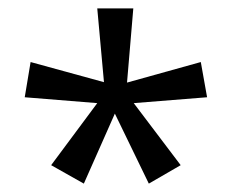

<svg xmlns="http://www.w3.org/2000/svg" viewBox="-20 -871 553 458"><path d="M298 -851 283 -674 459 -723 474 -639 299 -625 411 -477 335 -433 254 -600 180 -433 102 -477 212 -625 39 -639 53 -723 228 -675 212 -851Z"/></svg>

Font: Noto Sans Tamil UI ExtraCondensed
Style: Regular
Weight: 400
Width: 2
Designer: Jelle Bosma - Monotype Design Team
Foundry: Monotype Imaging Inc.
Version: Version 2.004